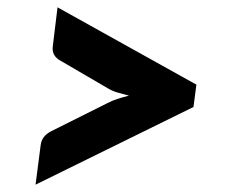

<svg xmlns="http://www.w3.org/2000/svg" viewBox="-20 -599 640 524"><path d="M516 -368 508 -307 77 -95 91 -203Q94 -228 120 -241L272 -317Q285 -324 300.5 -329Q316 -334 332 -338Q317 -342 302.5 -346Q288 -350 276 -357L144 -434Q121 -447 124 -472L137 -579Z"/></svg>

Font: Aleo Black
Style: Italic
Weight: 900
Italic angle: -7°
Designer: Alessio Laiso
Foundry: Alessio Laiso
Version: Version 2.001;gftools[0.9.29]